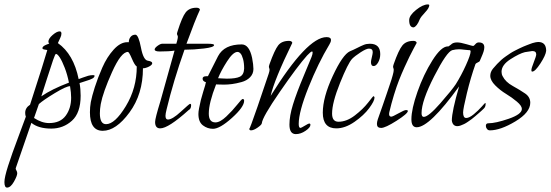

<svg xmlns="http://www.w3.org/2000/svg" viewBox="-88 -573 2492 869"><path d="M268 -215Q274 -217 287 -222Q300 -227 311 -230Q322 -233 333 -233Q340 -233 340 -230Q340 -223 330 -217.5Q320 -212 299.5 -206Q279 -200 272 -197Q277 -171 277 -140Q277 -62 237.5 -26.5Q198 9 144 9Q86 9 54 -17Q45 9 20 81.5Q-5 154 -16 186Q-17 188 -17 190Q-17 193 -13.5 199Q-10 205 -10 211Q-10 223 -25 249.5Q-40 276 -56 276Q-68 276 -68 251Q-68 230 -51.5 178Q-35 126 -3.5 42.5Q28 -41 29 -45Q26 -52 26 -62Q26 -85 48 -99Q115 -306 126 -346Q126 -347 115 -348.5Q104 -350 104 -355Q104 -363 120 -370L135 -376Q131 -380 131 -384Q131 -398 150 -414.5Q169 -431 182 -431Q190 -431 190 -421Q190 -412 185 -402L174 -378Q245 -328 268 -215ZM229 -183Q212 -183 160 -151.5Q108 -120 88 -102L66 -39Q101 -16 134 -16Q185 -16 209.5 -49.5Q234 -83 234 -131Q234 -153 229 -183ZM224 -199Q217 -235 205 -266Q193 -297 182.5 -313Q172 -329 165 -329Q162 -329 152 -300.5Q142 -272 125 -218Q108 -164 99 -137Q147 -170 224 -199Z M559 -264Q559 -147 498 -64Q437 19 377 19Q319 19 319 -65Q319 -88 323 -111Q328 -137 341 -178Q354 -219 375 -267Q396 -315 426.5 -348.5Q457 -382 488 -382H495Q495 -396 503 -406Q511 -416 525 -416Q539 -415 550 -357.5Q561 -300 582 -298Q601 -295 601 -287Q601 -279 586 -271.5Q571 -264 559 -264ZM531 -272Q522 -277 509 -307.5Q496 -338 491 -338Q460 -338 419 -246.5Q378 -155 368 -102Q364 -79 364 -60Q364 -11 392 -11Q432 -11 481.5 -92.5Q531 -174 531 -272Z M710 -375 714 -389Q717 -401 717 -406Q717 -410 715 -413.5Q713 -417 713 -420Q713 -423 716 -432Q736 -496 752.5 -517Q769 -538 801 -538Q815 -538 817 -529Q795 -482 756 -375H853Q881 -375 881 -369Q881 -359 835 -353.5Q789 -348 747 -348Q697 -207 666 -78Q661 -58 661 -49Q661 -32 672 -32Q692 -32 730.5 -67.5Q769 -103 772 -103Q777 -103 777 -97Q777 -80 766 -75Q674 8 637 8Q614 8 614 -21Q614 -37 638 -115Q641 -125 702 -344Q678 -340 635 -340Q612 -340 612 -349Q612 -356 625 -365.5Q638 -375 646 -375Z M1053 -311Q1059 -280 1059 -261Q1059 -239 1044 -223.5Q1029 -208 1005 -201.5Q981 -195 962 -192.5Q943 -190 926 -190Q916 -190 903.5 -190.5Q891 -191 890 -191Q857 -107 857 -59Q857 -19 887 -19Q908 -19 936 -45.5Q964 -72 985 -98.5Q1006 -125 1010 -125Q1017 -125 1017 -117Q1017 -89 962 -39.5Q907 10 876 10Q851 10 830.5 -5.5Q810 -21 810 -57Q810 -68 813 -83Q820 -121 831.5 -157Q843 -193 844 -201Q829 -205 829 -217Q829 -228 846 -228H853Q893 -307 899 -319Q927 -372 1006 -372Q1040 -372 1053 -311ZM1017 -263Q1017 -288 1012 -306Q1007 -324 1000.5 -331Q994 -338 987 -338Q967 -338 939.5 -295Q912 -252 899 -219Q901 -219 915 -218Q929 -217 939 -217Q980 -217 998 -226Q1016 -235 1017 -263Z M1403 -372Q1352 -287 1308 -177Q1264 -67 1264 -12Q1264 6 1272 6Q1275 6 1291.5 -4Q1308 -14 1311 -14Q1317 -14 1317 -8Q1317 4 1295 19Q1273 34 1251 34Q1222 34 1222 -9Q1222 -48 1238 -100Q1254 -152 1288 -233Q1322 -314 1322 -315Q1327 -328 1327 -335Q1327 -340 1324 -340Q1319 -340 1302 -322Q1259 -274 1179 -158Q1099 -42 1097 -15Q1096 -8 1078 4.5Q1060 17 1048 17Q1041 17 1040 10Q1042 13 1077.5 -90Q1113 -193 1128 -239Q1132 -251 1132 -257Q1132 -261 1130.5 -264.5Q1129 -268 1129 -270Q1129 -274 1132 -283Q1155 -347 1171 -367.5Q1187 -388 1220 -388Q1233 -388 1235 -379Q1153 -211 1137 -139Q1302 -405 1390 -405Q1410 -405 1410 -392Q1410 -383 1403 -372Z M1633 -328Q1633 -307 1623.5 -290.5Q1614 -274 1603 -274Q1591 -274 1591 -292Q1591 -298 1595 -314Q1599 -330 1599 -337Q1599 -353 1582 -353Q1570 -353 1544.5 -336.5Q1519 -320 1506 -307Q1487 -287 1451 -197.5Q1415 -108 1415 -59Q1415 -22 1444 -22Q1481 -22 1518 -50.5Q1555 -79 1578 -108.5Q1601 -138 1602 -138Q1607 -136 1607 -131Q1607 -116 1583 -83.5Q1559 -51 1516.5 -21.5Q1474 8 1434 8Q1373 8 1373 -63Q1373 -132 1418 -229Q1463 -326 1496 -341Q1511 -347 1528.5 -356Q1546 -365 1558.5 -370Q1571 -375 1586 -375Q1633 -375 1633 -328Z M1855 -550Q1855 -537 1836 -517Q1817 -497 1812 -486Q1799 -453 1784 -449Q1764 -449 1764 -482Q1764 -503 1795 -528Q1826 -553 1849 -553Q1854 -553 1855 -550ZM1798 -379Q1796 -376 1784.5 -354Q1773 -332 1765 -316Q1757 -300 1743 -269Q1729 -238 1718 -210Q1707 -182 1695 -143Q1683 -104 1674 -65Q1673 -62 1673 -57Q1673 -45 1683 -45Q1689 -45 1715.5 -60Q1742 -75 1750 -75Q1757 -75 1758 -71Q1758 -59 1707 -26.5Q1656 6 1637 6Q1618 6 1618 -12Q1618 -21 1622 -33Q1633 -64 1644.5 -97Q1656 -130 1662 -148Q1668 -166 1674.5 -185Q1681 -204 1684 -213.5Q1687 -223 1689.5 -232.5Q1692 -242 1693 -247Q1694 -252 1694 -257Q1694 -261 1692.5 -264.5Q1691 -268 1691 -270Q1691 -274 1694 -283Q1716 -346 1733 -367Q1750 -388 1783 -388Q1796 -388 1798 -379Z M2100 -80Q2099 -79 2091 -71.5Q2083 -64 2078 -60Q2073 -56 2063.5 -47.5Q2054 -39 2047 -34Q2040 -29 2030 -22Q2020 -15 2012.5 -11.5Q2005 -8 1997 -5Q1989 -2 1982 -2Q1961 -2 1957 -27Q1957 -69 1990 -182Q1856 3 1798 3Q1774 3 1774 -33Q1774 -79 1801.5 -157.5Q1829 -236 1869 -299.5Q1909 -363 1939 -363H1942L1953 -371Q1962 -381 1981 -381Q1996 -381 2023 -373Q2050 -365 2053 -365Q2057 -365 2063.5 -373Q2070 -381 2079 -381Q2104 -381 2104 -359Q2104 -350 2100.5 -339Q2097 -328 2090.5 -313.5Q2084 -299 2083 -296Q2082 -294 2073.5 -290Q2065 -286 2064 -283Q2042 -221 2025 -150.5Q2008 -80 2008 -64Q2008 -39 2022 -39Q2036 -39 2056.5 -56Q2077 -73 2092 -90Q2107 -107 2108 -107Q2110 -107 2110 -103Q2110 -88 2100 -80ZM2034 -346Q2028 -346 2013.5 -348Q1999 -350 1989 -350Q1975 -350 1959 -346Q1934 -339 1877 -227.5Q1820 -116 1820 -61Q1820 -44 1830 -44Q1851 -44 1904.5 -105Q1958 -166 1975 -192Q2000 -232 2021 -278.5Q2042 -325 2042 -340Q2042 -346 2037 -346Z M2384 -343Q2382 -323 2358 -286Q2334 -249 2321 -249Q2317 -249 2317 -255Q2317 -264 2328 -291.5Q2339 -319 2339 -327Q2339 -342 2321 -342Q2318 -342 2288 -337Q2263 -331 2222.5 -305Q2182 -279 2182 -248Q2182 -237 2187 -228Q2200 -202 2232.5 -184Q2265 -166 2288.5 -150Q2312 -134 2312 -108Q2312 -64 2244.5 -23.5Q2177 17 2129 17Q2121 17 2116 10.5Q2111 4 2111 -3Q2111 -15 2122 -15Q2155 -15 2214.5 -35.5Q2274 -56 2274 -80Q2274 -94 2251.5 -113Q2229 -132 2202.5 -148Q2176 -164 2153.5 -186.5Q2131 -209 2131 -230Q2131 -247 2143 -262Q2152 -273 2162 -283.5Q2172 -294 2181 -302Q2190 -310 2201.5 -318Q2213 -326 2222 -332Q2231 -338 2243 -344Q2255 -350 2262 -353.5Q2269 -357 2280.5 -362Q2292 -367 2296.5 -368.5Q2301 -370 2311 -374Q2321 -378 2322 -378Q2339 -383 2348 -383Q2384 -383 2384 -343Z"/></svg>

Font: Bilbo Swash Caps
Style: Regular
Weight: 400
Designer: Robert E. Leuschke
Foundry: Robert E. Leuschke
Version: Version 1.002